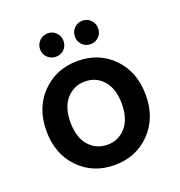

<svg xmlns="http://www.w3.org/2000/svg" viewBox="-127 -797 860 917"><g transform="rotate(-20 302.5 -338.5)"><path d="M303 -516Q413 -516 484 -442.5Q555 -369 555 -252Q555 -135 483 -61.5Q411 12 302 12Q193 12 121.5 -61.5Q50 -135 50 -252Q50 -369 122 -442.5Q194 -516 303 -516ZM302 -91Q359 -91 396 -133Q433 -175 433 -252Q433 -328 396.5 -370Q360 -412 303 -412Q246 -412 209 -370Q172 -328 172 -252Q172 -175 209 -133Q246 -91 302 -91ZM257 -587Q240 -570 215 -570Q190 -570 172.5 -587Q155 -604 155 -629Q155 -654 172.5 -671.5Q190 -689 215 -689Q240 -689 257 -671.5Q274 -654 274 -629Q274 -604 257 -587ZM433 -587Q416 -570 391 -570Q366 -570 349 -587Q332 -604 332 -629Q332 -654 349 -671.5Q366 -689 391 -689Q416 -689 433 -671.5Q450 -654 450 -629Q450 -604 433 -587Z"/></g></svg>

Font: AWOL-DM SemiBold
Style: Regular
Weight: 600
Designer: Colophon Foundry, Jonny Pinhorn, Mikhail Sharanda
Foundry: Colophon Foundry
Version: Version 1.000;Glyphs 3.2.3 (3260)